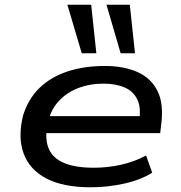

<svg xmlns="http://www.w3.org/2000/svg" viewBox="-20 -786 769 815"><path d="M365 9Q249 9 177.5 -28Q106 -65 80.5 -134Q55 -203 78 -296Q100 -367 148.5 -413.5Q197 -460 267.5 -483Q338 -506 425 -506Q506 -506 564 -480Q622 -454 649 -399Q676 -344 664 -255L660 -221H151L162 -293H598L570 -269Q580 -327 563.5 -362.5Q547 -398 509.5 -414.5Q472 -431 418 -431Q361 -431 310.5 -411.5Q260 -392 225.5 -352.5Q191 -313 181 -253L180 -251Q170 -192 188 -152.5Q206 -113 253.5 -93.5Q301 -74 379 -74Q436 -74 493 -86.5Q550 -99 600 -126L626 -53Q577 -22 506.5 -6.5Q436 9 365 9ZM492 -560 432 -766H531L553 -560ZM327 -560 266 -766H367L389 -560Z"/></svg>

Font: Nunito Sans 7pt Expanded Medium
Style: Italic
Weight: 500
Width: 7
Italic angle: -9°
Designer: Vernon Adams
Foundry: Vernon Adams
Version: Version 3.101;gftools[0.9.27]